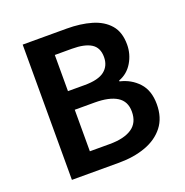

<svg xmlns="http://www.w3.org/2000/svg" viewBox="-116 -737 811 843"><g transform="rotate(-20 289.0 -316.0)"><path d="M79 0V-632H284Q349 -632 400 -617Q451 -602 480.5 -568Q510 -534 510 -476Q510 -431 487 -392.5Q464 -354 423 -339V-335Q475 -323 509 -286Q543 -249 543 -185Q543 -122 511 -81Q479 -40 424 -20Q369 0 300 0ZM196 -372H274Q338 -372 367 -395Q396 -418 396 -459Q396 -503 365.5 -522Q335 -541 276 -541H196ZM196 -91H289Q356 -91 392.5 -115.5Q429 -140 429 -192Q429 -240 393 -262.5Q357 -285 289 -285H196Z"/></g></svg>

Font: Narnoor SemiBold
Style: Regular
Weight: 600
Designer: S. Sridhar Murthy
Foundry: SIL International
Version: Version 3.000